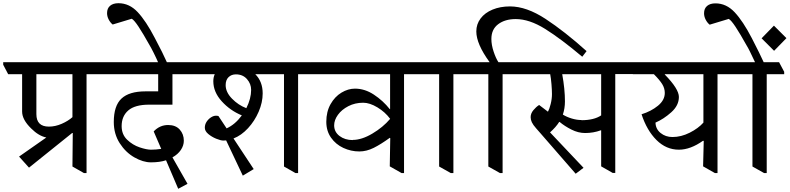

<svg xmlns="http://www.w3.org/2000/svg" viewBox="-51 -1038 4927 1198"><path d="M598 -590V-575H489V42H473L401 1L403 -208H399L130 8L68 -61L238 -180Q190 -190 144 -236Q87 -291 87 -342V-575H0L-31 -634V-650H567ZM176 -575V-326Q176 -248 254 -248Q294 -248 334 -265.5Q374 -283 401 -307V-575Z M1176 -590V-575H1025V-385H880Q791 -385 749.5 -349Q708 -313 708 -251Q708 -199 742.5 -166Q777 -133 820.5 -118.5Q864 -104 891 -104Q923 -104 955 -109L908 -218Q946 -258 998 -258Q1045 -258 1070.5 -229.5Q1096 -201 1096 -160Q1096 -130 1077.5 -102.5Q1059 -75 1025 -56L1119 109L1061 140L985 -38Q946 -25 891 -25Q842 -25 787.5 -56Q733 -87 696 -144.5Q659 -202 659 -277Q659 -378 707 -423Q755 -468 857 -468H936V-575H598L567 -634V-650H1145Z M915 -801Q967 -703 991 -648H936Q924 -676 907.5 -709Q891 -742 884 -753Q841 -830 813.5 -871.5Q786 -913 771 -921L652 -885Q637 -897 627 -916.5Q617 -936 617 -956Q617 -986 636 -1002Q655 -1018 688 -1018Q756 -1018 808 -962.5Q860 -907 915 -801Z M1809 -575V42H1793L1721 1V-575H1542Q1588 -529 1588 -455Q1588 -399 1563 -341Q1538 -283 1496.5 -238Q1455 -193 1406 -174L1532 17L1464 58L1360 -162Q1354 -161 1343 -161Q1326 -161 1298 -172.5Q1270 -184 1248.5 -202Q1227 -220 1227 -241Q1227 -262 1238.5 -279Q1250 -296 1266 -306Q1282 -316 1296 -316Q1306 -316 1312 -314L1363 -237Q1416 -261 1458 -318Q1385 -348 1332.5 -406Q1280 -464 1280 -531Q1280 -556 1289 -575H1176L1145 -634V-650H1887L1919 -590V-575ZM1421 -574Q1393 -574 1375 -556.5Q1357 -539 1357 -507Q1357 -463 1396.5 -422.5Q1436 -382 1486 -363Q1516 -423 1516 -477Q1516 -515 1490 -544.5Q1464 -574 1421 -574Z M2580 -590V-575H2470V42H2455L2381 0L2384 -176L2381 -178Q2326 -138 2281 -115.5Q2236 -93 2191 -93Q2139 -93 2091.5 -115Q2044 -137 2014.5 -179Q1985 -221 1985 -278Q1985 -341 2011.5 -388Q2038 -435 2079.5 -460Q2121 -485 2164 -485Q2225 -485 2282 -447.5Q2339 -410 2381 -357H2383V-575H1919L1888 -634V-650H2549ZM2150 -165Q2206 -165 2272.5 -204.5Q2339 -244 2383 -296V-297Q2352 -339 2304 -368Q2256 -397 2215 -397Q2164 -397 2122.5 -375.5Q2081 -354 2057.5 -321.5Q2034 -289 2034 -256Q2034 -215 2067.5 -189.5Q2101 -164 2150 -164Z M2887 -590V-575H2778V42H2762L2689 1V-575H2580L2549 -634V-650H2856Z M3015 -795Q3015 -758 3029 -716Q3043 -674 3059 -650H3162L3194 -590V-575H3085V42H3069L2996 1V-575H2887L2856 -634V-650H3004Q2921 -764 2921 -842Q2921 -887 2947.5 -922.5Q2974 -958 3022 -978Q3070 -998 3131 -998Q3234 -998 3353 -920Q3472 -842 3609 -719L3582 -684Q3449 -796 3350.5 -857.5Q3252 -919 3167 -919Q3100 -919 3057.5 -887Q3015 -855 3015 -795Z M3898 -591V-576H3788V41H3772L3700 0V-225H3698Q3652 -208 3600 -208Q3557 -208 3514.5 -229.5Q3472 -251 3441 -277H3438Q3418 -245 3381 -212L3590 9L3541 46L3320 -208Q3314 -215 3294.5 -237Q3275 -259 3267.5 -275Q3260 -291 3260 -307Q3260 -330 3277 -350.5Q3294 -371 3313 -383L3368 -341Q3377 -357 3385 -389Q3393 -421 3393 -451Q3393 -475 3390 -512Q3387 -549 3382 -575H3194L3163 -634V-650H3866ZM3577 -288Q3655 -288 3700 -318V-575H3457Q3474 -482 3474 -405Q3474 -362 3461 -323Q3485 -308 3516.5 -298.5Q3548 -289 3577 -289Z M4535 -575H4426V42H4410L4336 0L4340 -158L4336 -160Q4257 -104 4185 -104Q4106 -104 4045.5 -164Q3985 -224 3952 -325Q4011 -343 4054 -378Q4097 -413 4097 -458Q4097 -487 4081 -513Q4065 -539 4029 -575H3898L3867 -634V-650H4504L4535 -590ZM4338 -273V-575H4097V-573Q4185 -483 4185 -433Q4185 -380 4137.5 -337.5Q4090 -295 4039 -273Q4040 -233 4071 -208Q4102 -183 4145 -183Q4199 -183 4252.5 -210Q4306 -237 4338 -273Z M4535 0ZM4842 -590V-575H4733V42H4717L4644 1V-575H4535L4504 -634V-650H4660Q4622 -732 4609 -752Q4566 -829 4538.5 -870.5Q4511 -912 4496 -920L4377 -884Q4362 -896 4352 -915.5Q4342 -935 4342 -955Q4342 -985 4361 -1001Q4380 -1017 4413 -1017Q4481 -1017 4533 -961.5Q4585 -906 4640 -800Q4692 -699 4714 -650H4810ZM4856 -800 4779 -721 4701 -799 4778 -878Z"/></svg>

Font: Martel DemiBold
Style: Regular
Weight: 600
Designer: Dan Reynolds
Foundry: Dan Reynolds
Version: Version 1.001; ttfautohint (v1.1) -l 5 -r 5 -G 72 -x 0 -D la